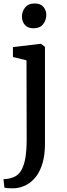

<svg xmlns="http://www.w3.org/2000/svg" viewBox="-30 -812 373 1076"><path d="M52.5 243Q45.5 243.5 33 243.2Q20.5 243 9.2 242Q-2 241 -5.5 239L-10.5 192Q-3 192.5 12 190.2Q27 188 44.5 181.5Q73 171 89.5 142Q106 113 112.8 69Q119.5 25 119.5 -30L118.5 -474L42.5 -492.5V-548L197.5 -566.5H200L222 -549.5V-6.5Q222 55 208.8 101Q195.5 147 172 177.5Q148.5 208 117.8 224.2Q87 240.5 52.5 243ZM157 -653.5Q125.5 -653.5 109.2 -672.8Q93 -692 93 -718.5Q93 -747.5 110.8 -770Q128.5 -792.5 164.5 -792.5H165.5Q197 -792.5 213.2 -773.5Q229.5 -754.5 229.5 -728.5Q229.5 -699.5 211.8 -676.5Q194 -653.5 158 -653.5Z"/></svg>

Font: Merriweather 20pt
Style: Regular
Weight: 400
Version: Version 2.100